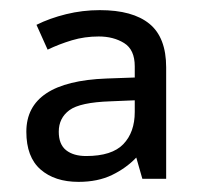

<svg xmlns="http://www.w3.org/2000/svg" viewBox="-20 -742 397 379"><path d="M177 -722Q242 -722 275 -695Q308 -668 308 -609V-389H261L249 -431Q229 -410 201 -396.5Q173 -383 135 -383Q88 -383 60 -407.5Q32 -432 32 -482Q32 -581 190 -587L246 -589V-611Q246 -644 225 -657Q204 -670 175 -670Q147 -670 122 -662.5Q97 -655 74 -644L52 -693Q78 -706 110.5 -714Q143 -722 177 -722ZM198 -542Q138 -540 117 -524.5Q96 -509 96 -482Q96 -457 110.5 -445.5Q125 -434 150 -434Q201 -434 223.5 -457.5Q246 -481 246 -521V-544Z"/></svg>

Font: Noto Sans Takri
Style: Regular
Weight: 400
Designer: Monotype Design Team
Foundry: Monotype Imaging Inc.
Version: Version 2.003; ttfautohint (v1.8.4.7-5d5b)